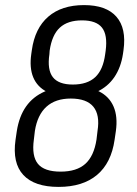

<svg xmlns="http://www.w3.org/2000/svg" viewBox="-20 -727 538 754"><path d="M210 7Q115 7 71.5 -40Q28 -87 41 -178L46 -212Q55 -270 82.5 -309Q110 -348 156.5 -368Q203 -388 265 -388Q329 -388 369 -368Q409 -348 426 -308.5Q443 -269 435 -212L430 -178Q417 -87 361 -40Q305 7 210 7ZM218 -53Q281 -53 315 -83.5Q349 -114 359 -179L363 -213Q373 -276 346.5 -308Q320 -340 258 -340Q198 -340 162.5 -308Q127 -276 117 -213L113 -179Q104 -114 129 -83.5Q154 -53 218 -53ZM260 -347Q202 -347 164 -366.5Q126 -386 110.5 -423.5Q95 -461 103 -516L105 -530Q117 -616 169.5 -661.5Q222 -707 310 -707Q397 -707 437 -661.5Q477 -616 465 -530L463 -516Q455 -462 429 -424Q403 -386 360.5 -366.5Q318 -347 260 -347ZM266 -395Q323 -395 354 -424Q385 -453 393 -514L395 -528Q403 -590 380.5 -618.5Q358 -647 302 -647Q246 -647 215 -618.5Q184 -590 175 -528L174 -514Q165 -453 187.5 -424Q210 -395 266 -395Z"/></svg>

Font: Pathway Extreme Condensed Light
Style: Italic
Weight: 300
Width: 3
Italic angle: -8°
Version: Version 1.001;gftools[0.9.26]